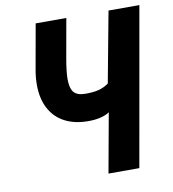

<svg xmlns="http://www.w3.org/2000/svg" viewBox="-81 -796 779 867"><g transform="rotate(-10 308.0 -362.5)"><path d="M396 -273 392.5 -270Q357.5 -249 298.5 -249Q236.5 -249 191.2 -272.5Q146 -296 121.8 -341.5Q97.5 -387 97.5 -451Q97.5 -484.5 104 -520L140.5 -725H281L249.5 -548Q238.5 -486 238.5 -451.5Q238.5 -409.5 254.2 -391.2Q270 -373 306.5 -373Q345 -373 369.2 -379.5Q393.5 -386 414 -401L474.5 -725H616L488 0H346.5Z"/></g></svg>

Font: JuliaMono ExtraBoldItalic
Style: Regular
Weight: 800
Italic angle: -9°
Monospace: yes
Designer: cormullion
Foundry: corm
Version: Version 0.049; ttfautohint (v1.8.4)